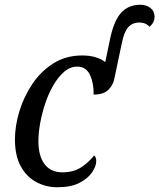

<svg xmlns="http://www.w3.org/2000/svg" viewBox="-20 -780 672 810"><path d="M222 10Q173 10 132 -12.5Q91 -35 67 -79.5Q43 -124 43 -192Q43 -248 61.5 -309.5Q80 -371 116 -425Q152 -479 205 -512.5Q258 -546 327 -546Q359 -546 383.5 -538.5Q408 -531 424 -518L443 -609Q459 -690 490 -725Q521 -760 572 -760Q597 -760 614.5 -746.5Q632 -733 632 -709Q632 -685 611 -667Q595 -685 568 -685Q538 -685 520.5 -664.5Q503 -644 494 -598L462 -446Q456 -419 436 -400Q416 -381 375 -381Q376 -429 359.5 -464Q343 -499 306 -499Q276 -499 251 -477.5Q226 -456 205.5 -421Q185 -386 171 -344Q157 -302 149.5 -260.5Q142 -219 142 -185Q142 -122 168 -87.5Q194 -53 243 -53Q292 -53 324.5 -75.5Q357 -98 377 -124Q386 -118 386 -100Q386 -79 368.5 -53Q351 -27 315 -8.5Q279 10 222 10Z"/></svg>

Font: Noto Serif SemiCondensed
Style: Italic
Weight: 400
Width: 4
Italic angle: -12°
Designer: Monotype Design Team
Foundry: Monotype Imaging Inc.
Version: Version 2.013